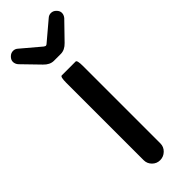

<svg xmlns="http://www.w3.org/2000/svg" viewBox="-247 -709 735 735"><g transform="rotate(-45 121.0 -341.0)"><path d="M62.5 -570.3 -3.9 -638.7Q-11.7 -648.4 -11.7 -659.2Q-11.7 -669.9 -2.4 -679.2Q6.8 -688.5 18.6 -688.5Q29.3 -688.5 37.1 -681.6L113.3 -617.2Q119.1 -613.3 121.1 -613.3Q125 -613.3 128.9 -617.2L205.1 -681.6Q212.9 -688.5 223.6 -688.5Q235.4 -688.5 244.6 -679.2Q253.9 -669.9 253.9 -659.2Q253.9 -648.4 246.1 -638.7L179.7 -570.3Q161.1 -550.8 139.6 -550.8H102.5Q81.1 -550.8 62.5 -570.3ZM76.2 -39.1V-458Q76.2 -490.2 84 -490.2H159.2Q167 -490.2 167 -458V-39.1Q167 -20.5 153.3 -7.3Q139.6 5.9 121.1 5.9Q102.5 5.9 89.4 -7.3Q76.2 -20.5 76.2 -39.1Z"/></g></svg>

Font: YuPearl-Regular
Style: Regular
Weight: 400
Designer: Max Yao
Foundry: Max-Everyday
Version: Version 1.011; ttfautohint (v1.8.3)